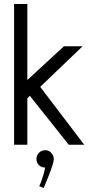

<svg xmlns="http://www.w3.org/2000/svg" viewBox="-20 -720 479 955"><path d="M50 0V-700H116V-322L298 -490H391L180 -288L399 0H322L128 -244L116 -230V0ZM161.3 71.1Q161.3 53 173.8 40Q186.3 27.1 206.1 27.1Q223.4 27.1 235.9 41.3Q248.4 55.6 247.5 73.7Q246.7 83.2 240.6 103Q234.6 122.9 225.5 145.7Q216.5 168.6 208.7 188Q200.9 207.4 196.6 215.2L175.1 205.7Q178.5 199.7 184.6 183.7Q190.6 167.7 196.2 148.7Q201.8 129.8 204.4 113.4Q185.4 113.4 173.3 100.9Q161.3 88.4 161.3 71.1Z"/></svg>

Font: Kulim Park Light
Style: Regular
Weight: 300
Designer: Noponies / Dale Sattler
Foundry: Noponies
Version: Version 1.000; ttfautohint (v1.8.3)